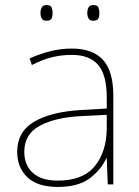

<svg xmlns="http://www.w3.org/2000/svg" viewBox="-20 -729 551 759"><path d="M264 -537Q346 -537 387 -492.5Q428 -448 428 -350V0H406L402 -103H400Q379 -57 334 -23.5Q289 10 208 10Q129 10 88.5 -28Q48 -66 48 -129Q48 -208 114.5 -247.5Q181 -287 299 -294L402 -300V-343Q402 -433 368 -472.5Q334 -512 264 -512Q224 -512 186.5 -503Q149 -494 106 -472L97 -498Q137 -516 178.5 -526.5Q220 -537 264 -537ZM301 -270Q199 -265 137.5 -232Q76 -199 76 -129Q76 -76 110 -45.5Q144 -15 208 -15Q308 -15 354.5 -72Q401 -129 402 -220V-275ZM140 -678Q140 -690 145 -699.5Q150 -709 163 -709Q180 -709 184 -699.5Q188 -690 188 -678Q188 -665 184 -656Q180 -647 163 -647Q150 -647 145 -656Q140 -665 140 -678ZM325 -678Q325 -690 330 -699.5Q335 -709 348 -709Q365 -709 369 -699.5Q373 -690 373 -678Q373 -665 369 -656Q365 -647 348 -647Q335 -647 330 -656Q325 -665 325 -678Z"/></svg>

Font: Noto Sans Thin
Style: Regular
Weight: 100
Designer: Monotype Design Team
Foundry: Monotype Imaging Inc.
Version: Version 2.007